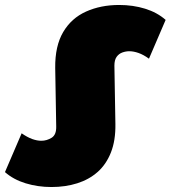

<svg xmlns="http://www.w3.org/2000/svg" viewBox="-66 -736 686 772"><path d="M141 16Q86 16 37 1Q-12 -14 -46 -44L21 -200Q44 -184 63.5 -177Q83 -170 100 -170Q122 -170 141.5 -182Q161 -194 160 -228L156 -463Q155 -551 188 -607Q221 -663 280 -689.5Q339 -716 413 -716Q469 -716 517.5 -701Q566 -686 600 -656L533 -500Q511 -516 491 -523Q471 -530 454 -530Q440 -530 426 -525Q412 -520 403 -507.5Q394 -495 394 -472L398 -237Q399 -171 380 -123Q361 -75 326.5 -44.5Q292 -14 244.5 1Q197 16 141 16Z"/></svg>

Font: Montserrat Thin Black
Style: Regular
Weight: 900
Version: Version 9.000